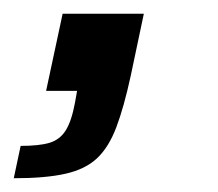

<svg xmlns="http://www.w3.org/2000/svg" viewBox="-46 -132 317 279"><path d="M-26 127 -16 80Q11 80 26 75.5Q41 71 49.5 57.5Q58 44 63 17L66 0H21L45 -112H163L144 -22Q134 24 123 53Q112 82 95 98Q78 114 49 120.5Q20 127 -26 127Z"/></svg>

Font: Saira SemiExpanded Medium
Style: Italic
Weight: 500
Width: 6
Italic angle: -12°
Designer: Hector Gatti with collaboration of the Omnibus-Type team
Foundry: Omnibus-Type
Version: Version 1.101